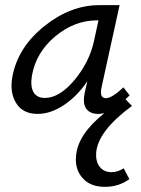

<svg xmlns="http://www.w3.org/2000/svg" viewBox="-20 -436 547 745"><path d="M413 232Q437 232 460 217L482 259Q441 289 387 289Q330 289 300 254.5Q270 220 275 170Q281 86 385 3Q373 6 361 6Q329 6 314.5 -14.5Q300 -35 309 -77L319 -121Q279 -62 227.5 -28Q176 6 126 6Q68 6 42 -37Q16 -80 29 -143Q51 -254 152.5 -335Q254 -416 365 -416H444L374 -97Q365 -55 391 -55Q414 -55 459 -97L483 -66L467 -51L492 -25Q360 72 353 157Q351 191 367 211.5Q383 232 413 232ZM154 -56Q211 -56 269 -125.5Q327 -195 345 -278L362 -357H356Q269 -357 194.5 -295Q120 -233 104 -143Q97 -101 110 -78.5Q123 -56 154 -56Z"/></svg>

Font: EauTestInfant Medium
Style: Italic
Weight: 500
Italic angle: -12°
Designer: Christian Thalmann (Catharsis Fonts)
Version: Version 0.001;PS 000.001;hotconv 1.0.88;makeotf.lib2.5.64775